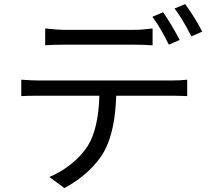

<svg xmlns="http://www.w3.org/2000/svg" viewBox="-20 -872 1040 948"><path d="M867.2 -674.8 813.5 -651.4Q776.4 -729.5 732.4 -789.1L785.2 -811.5Q826.2 -752.9 867.2 -674.8ZM639.6 -651.4H294.9Q242.2 -651.4 203.1 -648.4V-731.4Q271.5 -724.6 293.9 -724.6H639.6Q681.6 -724.6 733.4 -731.4V-648.4Q689.5 -651.4 639.6 -651.4ZM171.9 -474.6H826.2Q872.1 -474.6 904.3 -478.5V-397.5Q859.4 -399.4 826.2 -399.4H553.7Q548.8 -225.6 495.1 -126Q467.8 -75.2 414.6 -25.9Q361.3 23.4 297.9 56.6L223.6 2Q282.2 -22.5 333 -63.5Q383.8 -104.5 413.1 -151.4Q465.8 -235.4 470.7 -399.4H171.9Q112.3 -399.4 85 -397.5V-478.5Q139.6 -474.6 171.9 -474.6ZM841.8 -830.1 894.5 -851.6Q945.3 -781.2 978.5 -715.8L924.8 -692.4Q879.9 -781.2 841.8 -830.1Z"/></svg>

Font: GenYoGothic TW TTF Regular
Style: Regular
Weight: 400
Version: Version 1.300